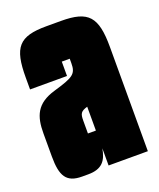

<svg xmlns="http://www.w3.org/2000/svg" viewBox="-111 -627 582 703"><g transform="rotate(-20 180.0 -276.0)"><path d="M9 -102C9 -26 27 5 88 5H112C166 5 185 -21 193 -67V0H346V-406C346 -524 317 -557 210 -557H153C46 -557 18 -524 18 -406V-360H162V-416H193V-399C193 -356 179 -348 101 -325C25 -303 9 -258 9 -192ZM193 -136H162V-186C162 -213 166 -221 193 -229Z"/></g></svg>

Font: Queering Heavy
Style: Bold
Weight: 900
Designer: Adam Naccarato
Foundry: adamnac
Version: Version 2.000;hotconv 1.0.109;makeotfexe 2.5.65596